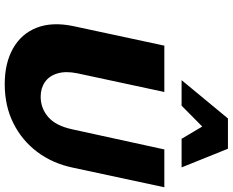

<svg xmlns="http://www.w3.org/2000/svg" viewBox="-106 -861 984 812"><g transform="rotate(90 386.0 -455.0)"><path d="M336 17Q247 17 185 -18Q123 -53 97.5 -117.5Q72 -182 90 -271L173 -658H369L290 -290Q280 -241 290.5 -206Q301 -171 327 -153Q353 -135 389 -135Q438 -135 475 -167Q512 -199 527 -269L612 -658H772L689 -271Q671 -185 622.5 -120.5Q574 -56 501 -19.5Q428 17 336 17ZM319 -731 481 -927H609L547 -850L427 -731ZM567 -731 497 -849 481 -927H609L688 -731Z"/></g></svg>

Font: Ysabeau Office Black
Style: Italic
Weight: 900
Italic angle: -12°
Designer: Christian Thalmann (Catharsis Fonts)
Version: Version 2.001;gftools[0.9.30]; featfreeze: tnum,lnum,ss02